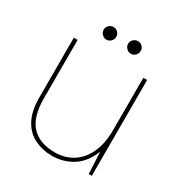

<svg xmlns="http://www.w3.org/2000/svg" viewBox="-154 -746 822 871"><g transform="rotate(30 256.5 -311.0)"><path d="M241 12Q191 12 149 -8.5Q107 -29 83 -73.5Q59 -118 59 -191V-502H79V-196Q79 -99 121 -53.5Q163 -8 244 -8Q297 -8 337.5 -34Q378 -60 400.5 -109Q423 -158 423 -230V-502H443V0H427L421 -114Q394 -46 345.5 -17Q297 12 241 12ZM191 -568Q178 -568 168 -578Q158 -588 158 -601Q158 -615 168 -624.5Q178 -634 191 -634Q205 -634 214.5 -624.5Q224 -615 224 -601Q224 -588 214.5 -578Q205 -568 191 -568ZM319 -568Q306 -568 296 -578Q286 -588 286 -601Q286 -615 296 -624.5Q306 -634 319 -634Q333 -634 342.5 -624.5Q352 -615 352 -601Q352 -588 342.5 -578Q333 -568 319 -568Z"/></g></svg>

Font: DM Sans 16pt Thin
Style: Regular
Weight: 250
Version: Version 4.004;gftools[0.9.30]